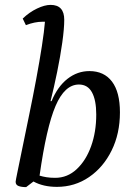

<svg xmlns="http://www.w3.org/2000/svg" viewBox="-20 -754 543 786"><path d="M87 12Q68 12 56 7.5Q44 3 44 -10Q44 -14 52 -52.5Q60 -91 72.5 -152.5Q85 -214 100 -286.5Q115 -359 128.5 -431.5Q142 -504 151.5 -565.5Q161 -627 164 -665Q159 -665 153 -665Q138 -665 121 -661.5Q104 -658 86 -651L73 -678Q100 -704 131.5 -719Q163 -734 187 -734Q243 -734 243 -673Q243 -637 235 -580Q227 -523 214 -459.5Q201 -396 187 -340H191Q216 -400 256.5 -431.5Q297 -463 346 -463Q406 -463 438.5 -420Q471 -377 471 -294Q471 -207 437 -138Q403 -69 344.5 -29Q286 11 213 11Q157 11 117 -11ZM303 -408Q245 -408 207.5 -320.5Q170 -233 142 -35Q155 -31 170.5 -28.5Q186 -26 206 -26Q256 -26 294 -61.5Q332 -97 353 -155.5Q374 -214 374 -285Q374 -344 356.5 -376Q339 -408 303 -408Z"/></svg>

Font: Petrona Medium
Style: Italic
Weight: 500
Italic angle: -9°
Designer: Ringo R. Seeber
Foundry: Ringo R. Seeber
Version: Version 2.001; ttfautohint (v1.8.3)